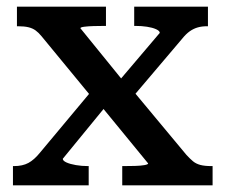

<svg xmlns="http://www.w3.org/2000/svg" viewBox="-20 -558 679 578"><path d="M620 0H348V-58H351Q369 -58 386.5 -58.5Q404 -59 415 -61Q426 -63 426 -66L276 -249L268 -251L105 -449Q96 -460 87 -466.5Q78 -473 65.5 -476Q53 -479 34 -479H31V-538H299V-480H297Q279 -480 262 -479.5Q245 -479 233.5 -477.5Q222 -476 222 -473L364 -298L372 -295L541 -92Q552 -80 561 -72.5Q570 -65 583 -61.5Q596 -58 617 -58H620ZM19 0V-58H22Q48 -58 65.5 -67.5Q83 -77 100 -98L257 -286L309 -251L169 -80Q169 -74 180 -69Q191 -64 208.5 -61Q226 -58 245 -58H247V0ZM377 -263 326 -300 461 -459Q461 -465 450 -470Q439 -475 422.5 -477.5Q406 -480 388 -480H384V-538H606V-479H603Q588 -479 575.5 -475.5Q563 -472 551.5 -464Q540 -456 528 -441Z"/></svg>

Font: Roboto Serif 20pt Medium
Style: Regular
Weight: 500
Version: Version 1.008